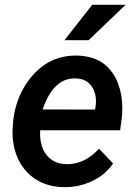

<svg xmlns="http://www.w3.org/2000/svg" viewBox="-20 -770 561 800"><path d="M248.5 -602.5 364.3 -750H503.4L349.1 -602.5ZM451.2 -88.9Q418 -41 364.3 -15.6Q310.5 9.8 250 9.8Q182.6 9.8 133.3 -20.3Q84 -50.3 58.1 -102.3Q32.2 -154.3 32.2 -218.8Q32.2 -226.6 33.2 -244.1L34.7 -264.6Q42 -336.9 76.4 -399.7Q110.8 -462.4 167 -501Q194.3 -519.5 227.8 -529.1Q261.2 -538.6 295.9 -538.6Q332 -538.6 364.3 -528.6Q396.5 -518.6 418.5 -499.5Q454.1 -468.8 471.9 -421.9Q489.7 -375 489.7 -318.8Q489.7 -300.8 487.3 -277.3L480.5 -227.1H147.5Q147 -222.2 147 -212.4Q147 -177.2 159.4 -148.4Q171.9 -119.6 197.3 -102.8Q222.7 -85.9 260.3 -85.9Q333.5 -85.9 392.6 -150.4ZM157.7 -314 376 -313.5 377.9 -323.7Q379.9 -339.4 379.9 -347.2Q379.9 -389.2 357.2 -416.3Q334.5 -443.4 291 -443.4Q201.7 -443.4 157.7 -314Z"/></svg>

Font: Mardoto Medium
Style: Italic
Weight: 500
Italic angle: -12°
Designer: Christian Robertson, Vahan Hovhannisyan
Foundry: Google
Version: Version 1.000